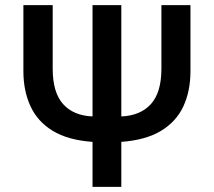

<svg xmlns="http://www.w3.org/2000/svg" viewBox="-20 -542 832 747"><path d="M340 185V10Q244 3 185 -33Q126 -69 98.5 -129Q71 -189 71 -265V-522H185V-275Q185 -182 225.5 -137Q266 -92 340 -89V-522H452V-89Q526 -92 567 -137Q608 -182 608 -275V-522H721V-265Q721 -188 693.5 -128.5Q666 -69 606.5 -33Q547 3 452 10V185Z"/></svg>

Font: Ubuntu Sans SemiBold
Style: Regular
Weight: 600
Designer: Dalton Maag Ltd
Foundry: Dalton Maag Ltd
Version: Version 1.006; ttfautohint (v1.8.4.7-5d5b)